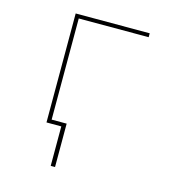

<svg xmlns="http://www.w3.org/2000/svg" viewBox="-108 -620 815 902"><g transform="rotate(15 300.0 -169.0)"><path d="M221 192V0H149V-530H509V-511H169V-19H242V192Z"/></g></svg>

Font: Iosevka Curly Thin Extended
Style: Regular
Weight: 100
Width: 7
Monospace: yes
Designer: Belleve Invis
Foundry: Belleve Invis
Version: Version 11.1.0; ttfautohint (v1.8.3)